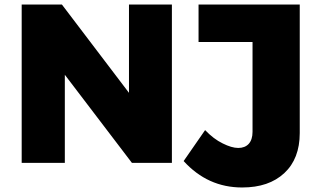

<svg xmlns="http://www.w3.org/2000/svg" viewBox="-20 -721 1436 850"><path d="M551 -701V-310L254 -701H76V0H267V-390L564 0H741V-701ZM1239 45C1284 3 1307 -56 1307 -132V-701H859V-535H1098V-137C1098 -114 1092 -96 1081 -84C1070 -72 1054 -66 1035 -66C1015 -66 992 -73 966 -86C939 -99 913 -119 888 -145L793 -8C864 70 950 109 1052 109C1131 109 1193 88 1239 45Z"/></svg>

Font: Argentum Sans ExtraBold
Style: Regular
Weight: 800
Designer: Julieta Ulanovsky
Foundry: Julieta Ulanovsky
Version: Version 5.001;February 15, 2019;FontCreator 11.5.0.2425 64-b